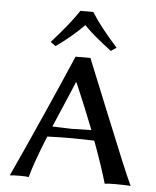

<svg xmlns="http://www.w3.org/2000/svg" viewBox="-49 -693 598 737"><g transform="rotate(5 250.0 -324.5)"><path d="M280.8 -650.9Q314.5 -596.7 381.8 -522L360.8 -507.8Q290 -561 254.9 -598.1Q210 -552.2 147.9 -507.8L127.9 -522Q200.2 -603 231 -650.9ZM146.5 -159.2Q104 -54.7 88.9 2Q79.1 0 56.2 0Q25.4 0 16.1 2Q127 -239.7 228 -474.1H285.2Q309.6 -415.5 365.7 -275.9Q459.5 -43.9 481.9 2Q469.2 0 418 0Q393.6 0 381.8 2Q363.8 -61 327.6 -159.2Q268.6 -161.1 241.2 -161.1Q198.2 -161.1 146.5 -159.2ZM313 -198.7Q281.2 -280.8 240.2 -376H237.8Q230.5 -358.4 214.8 -321.3Q179.7 -239.7 162.6 -199.2Q172.9 -199.2 197.3 -198.2Q226.6 -197.3 237.8 -196.8Q271 -197.3 313 -198.7Z"/></g></svg>

Font: Linux Biolinum Capitals O
Style: Small Caps
Weight: 400
Designer: Philipp H. Poll
Foundry: Philipp H. Poll
Version: Version 1.0.4